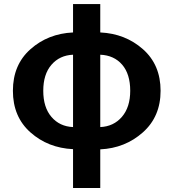

<svg xmlns="http://www.w3.org/2000/svg" viewBox="-20 -730 858 951"><path d="M476.6 -459V-100.6Q543 -103.5 584 -151.4Q625 -199.2 625 -280.3Q625 -363.3 585 -409.7Q544.9 -456.1 476.6 -459ZM341.8 -100.6V-459Q275.4 -456.1 234.9 -409.2Q194.3 -362.3 194.3 -280.3Q194.3 -198.2 234.9 -150.9Q275.4 -103.5 341.8 -100.6ZM476.6 -710V-569.3Q600.6 -563.5 688 -486.3Q775.4 -409.2 775.4 -280.3Q775.4 -152.3 687.5 -74.2Q599.6 3.9 476.6 9.8V201.2H341.8V8.8Q217.8 2.9 130.9 -74.2Q43.9 -151.4 43.9 -280.3Q43.9 -409.2 130.9 -486.3Q217.8 -563.5 341.8 -569.3V-710Z"/></svg>

Font: Nasu
Style: Bold
Weight: 700
Designer: Ryoko NISHIZUKA (kana &amp; ideographs); Paul D. Hunt (Latin, Greek &amp; Cyrillic); Wenlong ZHANG (bopomofo); Sandoll C
Version: Version 2014.1215